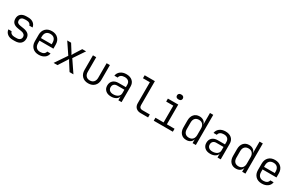

<svg xmlns="http://www.w3.org/2000/svg" viewBox="221 -2389 6157 4025"><g transform="rotate(30 3300.0 -377.0)"><path d="M276 10Q195 10 145 -29.5Q95 -69 87 -135H166Q173 -101 202 -81Q231 -61 276 -61H325Q378 -61 406 -84.5Q434 -108 434 -148Q434 -185 409.5 -208Q385 -231 340 -238L257 -251Q178 -263 139.5 -300.5Q101 -338 101 -405Q101 -478 148.5 -519Q196 -560 285 -560H324Q401 -560 449.5 -522.5Q498 -485 507 -422H428Q422 -453 394.5 -471Q367 -489 324 -489H285Q233 -489 206.5 -467Q180 -445 180 -405Q180 -370 201.5 -351Q223 -332 269 -325L351 -312Q433 -299 473 -260.5Q513 -222 513 -153Q513 -77 464.5 -33.5Q416 10 325 10Z M1107 -256H770V-197Q770 -130 803.5 -93.5Q837 -57 900 -57Q953 -57 985 -78Q1017 -99 1026 -139H1106Q1096 -70 1040.5 -30Q985 10 900 10Q805 10 749 -46.5Q693 -103 693 -197V-353Q693 -447 749 -503.5Q805 -560 900 -560Q995 -560 1051 -503.5Q1107 -447 1107 -353ZM770 -318H1030V-353Q1030 -420 996.5 -456.5Q963 -493 900 -493Q837 -493 803.5 -456.5Q770 -420 770 -353Z M1260 0 1452 -283 1272 -550H1366L1478 -372Q1489 -354 1501 -330Q1513 -354 1524 -372L1636 -550H1729L1549 -282L1740 0H1646L1526 -188Q1515 -206 1501 -234L1474 -188L1353 0Z M1895 -198V-550H1974V-198Q1974 -133 2007 -96.5Q2040 -60 2099 -60Q2158 -60 2192 -96.5Q2226 -133 2226 -198V-550H2305V-198Q2305 -102 2249 -46Q2193 10 2099 10Q2005 10 1950 -46Q1895 -102 1895 -198Z M2905 -377V0H2827V-96Q2818 -48 2770 -19Q2722 10 2653 10Q2568 10 2519 -34Q2470 -78 2470 -152Q2470 -229 2518.5 -273Q2567 -317 2651 -317H2826V-375Q2826 -430 2793.5 -459.5Q2761 -489 2702 -489Q2649 -489 2615.5 -466.5Q2582 -444 2577 -405H2497Q2507 -475 2563 -517Q2619 -559 2703 -559Q2796 -559 2850.5 -510.5Q2905 -462 2905 -377ZM2826 -171V-255H2652Q2604 -255 2576.5 -228.5Q2549 -202 2549 -157Q2549 -109 2581.5 -81.5Q2614 -54 2670 -54Q2739 -54 2782.5 -86Q2826 -118 2826 -171Z M3365 0Q3294 0 3252 -40Q3210 -80 3210 -150V-658H3043V-730H3290V-150Q3290 -113 3310 -92.5Q3330 -72 3365 -72H3547V0Z M3903 -646Q3874 -646 3857 -661.5Q3840 -677 3840 -704Q3840 -730 3857.5 -747Q3875 -764 3903 -764H3919Q3947 -764 3964 -747Q3981 -730 3981 -704Q3981 -678 3964 -662Q3947 -646 3919 -646ZM4146 0H3684V-72H3881V-478H3709V-550H3960V-72H4146Z M4624 -730H4703V0H4624V-97Q4614 -47 4573.5 -18.5Q4533 10 4473 10Q4390 10 4341.5 -44.5Q4293 -99 4293 -193V-356Q4293 -450 4341.5 -505Q4390 -560 4473 -560Q4532 -560 4573 -531Q4614 -502 4624 -453H4625L4624 -573ZM4624 -197V-353Q4624 -418 4590.5 -454.5Q4557 -491 4498 -491Q4438 -491 4405 -455Q4372 -419 4372 -353V-197Q4372 -131 4405 -95Q4438 -59 4498 -59Q4557 -59 4590.5 -95.5Q4624 -132 4624 -197Z M5305 -377V0H5227V-96Q5218 -48 5170 -19Q5122 10 5053 10Q4968 10 4919 -34Q4870 -78 4870 -152Q4870 -229 4918.5 -273Q4967 -317 5051 -317H5226V-375Q5226 -430 5193.5 -459.5Q5161 -489 5102 -489Q5049 -489 5015.5 -466.5Q4982 -444 4977 -405H4897Q4907 -475 4963 -517Q5019 -559 5103 -559Q5196 -559 5250.5 -510.5Q5305 -462 5305 -377ZM5226 -171V-255H5052Q5004 -255 4976.5 -228.5Q4949 -202 4949 -157Q4949 -109 4981.5 -81.5Q5014 -54 5070 -54Q5139 -54 5182.5 -86Q5226 -118 5226 -171Z M5824 -730H5903V0H5824V-97Q5814 -47 5773.5 -18.5Q5733 10 5673 10Q5590 10 5541.5 -44.5Q5493 -99 5493 -193V-356Q5493 -450 5541.5 -505Q5590 -560 5673 -560Q5732 -560 5773 -531Q5814 -502 5824 -453H5825L5824 -573ZM5824 -197V-353Q5824 -418 5790.5 -454.5Q5757 -491 5698 -491Q5638 -491 5605 -455Q5572 -419 5572 -353V-197Q5572 -131 5605 -95Q5638 -59 5698 -59Q5757 -59 5790.5 -95.5Q5824 -132 5824 -197Z M6507 -256H6170V-197Q6170 -130 6203.5 -93.5Q6237 -57 6300 -57Q6353 -57 6385 -78Q6417 -99 6426 -139H6506Q6496 -70 6440.5 -30Q6385 10 6300 10Q6205 10 6149 -46.5Q6093 -103 6093 -197V-353Q6093 -447 6149 -503.5Q6205 -560 6300 -560Q6395 -560 6451 -503.5Q6507 -447 6507 -353ZM6170 -318H6430V-353Q6430 -420 6396.5 -456.5Q6363 -493 6300 -493Q6237 -493 6203.5 -456.5Q6170 -420 6170 -353Z"/></g></svg>

Font: JetBrains Mono Semi Light
Style: Regular
Weight: 350
Monospace: yes
Designer: Philipp Nurullin, Konstantin Bulenkov
Foundry: JetBrains
Version: 2.002